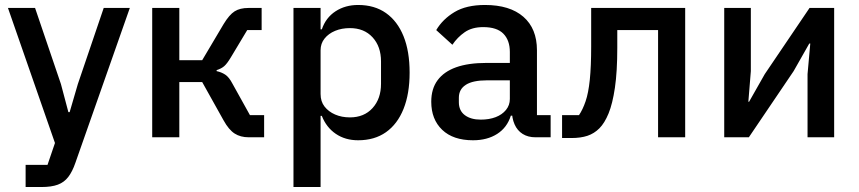

<svg xmlns="http://www.w3.org/2000/svg" viewBox="-20 -552 3452 772"><path d="M293 -214 397 -520H502L283 103Q271 138 254.5 159.5Q238 181 212.5 190.5Q187 200 146 200H83V111H171L201 23L12 -520H121L225 -214L255 -101H260Z M592 0V-520H701V-310H793L879 -455Q902 -493 923.5 -506.5Q945 -520 979 -520H1032V-431H974L908 -321Q893 -296 881.5 -286Q870 -276 851 -270V-266Q870 -262 885.5 -252Q901 -242 915 -215L985 -89H1042V0H980Q947 0 923.5 -15Q900 -30 879 -68L793 -222H701V0Z M1160 200V-520H1269V-434H1274Q1290 -481 1329 -506.5Q1368 -532 1420 -532Q1486 -532 1532 -499.5Q1578 -467 1602.5 -406.5Q1627 -346 1627 -260Q1627 -175 1602.5 -114Q1578 -53 1532 -20.5Q1486 12 1420 12Q1368 12 1330 -14Q1292 -40 1274 -86H1269V200ZM1387 -80Q1444 -80 1478 -117.5Q1512 -155 1512 -215V-305Q1512 -365 1478 -402Q1444 -439 1387 -439Q1354 -439 1327.5 -428Q1301 -417 1285 -397Q1269 -377 1269 -350V-174Q1269 -144 1285 -123.5Q1301 -103 1327.5 -91.5Q1354 -80 1387 -80Z M2194 0H2133Q2103 0 2081.5 -13.5Q2060 -27 2049 -52Q2038 -77 2038 -111V-120L2069 -87H2034Q2019 -39 1979 -13.5Q1939 12 1882 12Q1802 12 1758 -30Q1714 -72 1714 -143Q1714 -195 1739.5 -229.5Q1765 -264 1814 -281.5Q1863 -299 1936 -299H2030V-343Q2030 -390 2004 -416.5Q1978 -443 1923 -443Q1878 -443 1848.5 -422.5Q1819 -402 1799 -372L1734 -431Q1760 -475 1807.5 -503.5Q1855 -532 1930 -532Q2030 -532 2084.5 -484.5Q2139 -437 2139 -350V-89H2194ZM2030 -229H1938Q1881 -229 1853 -211Q1825 -193 1825 -159V-141Q1825 -107 1849 -89Q1873 -71 1913 -71Q1947 -71 1973 -81Q1999 -91 2014.5 -110Q2030 -129 2030 -154Z M2240 3V-89H2308Q2323 -111 2334.5 -144.5Q2346 -178 2351.5 -231.5Q2357 -285 2357 -365V-520H2735V0H2626V-431H2462V-360Q2462 -264 2452.5 -199.5Q2443 -135 2427 -96Q2411 -57 2390 -36Q2369 -15 2342 -6Q2315 3 2277 3Z M2892 0V-520H2999V-266L2989 -143H2992L3055 -254L3235 -520H3334V0H3227V-254L3238 -377H3234L3171 -266L2991 0Z"/></svg>

Font: IBM Plex Sans Medium
Style: Regular
Weight: 500
Designer: Mike Abbink, Paul van der Laan, Pieter van Rosmalen
Foundry: Bold Monday
Version: Version 3.201